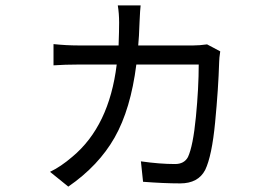

<svg xmlns="http://www.w3.org/2000/svg" viewBox="-20 -633 1040 714"><path d="M503 -613Q501 -598 499 -552Q497 -493 494 -464H699Q722 -464 750 -468L799 -442Q795 -416 795 -402Q792 -303 780 -178Q768 -53 743 -1Q717 49 650 49Q590 49 512 43L504 -33Q574 -23 631 -23Q665 -23 679 -49Q698 -90 708.5 -198Q719 -306 719 -393H487Q466 -227 406.5 -122Q347 -17 234 61L166 6Q206 -13 249 -50Q386 -164 414 -393H271Q222 -393 179 -390V-469Q227 -464 271 -464H421Q423 -518 423 -549Q423 -583 418 -613Z"/></svg>

Font: Noto Sans SC
Style: Regular
Weight: 400
Designer: Ryoko NISHIZUKA  (kana, bopomofo & ideographs); Paul D. Hunt (Latin, Greek & Cyrillic); Sandoll Communications , Soo-you
Foundry: Adobe
Version: Version 2.002;hotconv 1.0.116;makeotfexe 2.5.65601